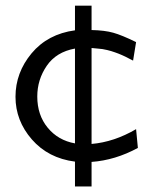

<svg xmlns="http://www.w3.org/2000/svg" viewBox="-20 -567 540 684"><path d="M35.2 -222.2Q35.2 -308.1 92.5 -377Q149.9 -445.8 247.1 -459V-546.9H306.2V-460Q353 -459 383.5 -450.4Q414.1 -441.9 464.8 -417L454.1 -351.1Q452.1 -352.1 440.7 -357.9Q429.2 -363.8 427 -365Q424.8 -366.2 414.8 -370.6Q404.8 -375 401.9 -376Q398.9 -377 389.9 -380.4Q380.9 -383.8 376 -385Q371.1 -386.2 362.1 -388.7Q353 -391.1 345.5 -392.1Q337.9 -393.1 327.4 -394Q316.9 -395 306.2 -396V-54.2Q386.2 -61 464.8 -106.9L471.2 -40Q390.1 3.9 306.2 9.8V97.2H247.1V8.8Q151.9 -3.4 93.5 -70.3Q35.2 -137.2 35.2 -222.2ZM112.8 -223.1Q112.8 -157.2 149.9 -112.1Q187 -66.9 247.1 -56.2V-394Q180.2 -381.8 146.5 -332.5Q112.8 -283.2 112.8 -223.1Z"/></svg>

Font: CMU Sans Serif
Style: Medium
Weight: 500
Version: Version 0.7.0